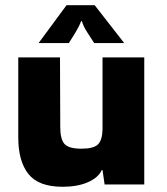

<svg xmlns="http://www.w3.org/2000/svg" viewBox="-20 -716 640 736"><path d="M220 0Q128 0 89 -49Q50 -98 50 -189V-496H210L211 -228Q211 -183 227 -164.5Q243 -146 292 -146Q339 -146 355.5 -162.5Q372 -179 373 -219V-496H533V-9H381L373 -64H370Q357 -35 317 -17.5Q277 0 220 0ZM456 -551H341Q330 -568 314.5 -592Q299 -616 294 -635H291Q284 -616 269.5 -592Q255 -568 244 -551H128L235 -696H343Z"/></svg>

Font: Bakbak One
Style: Regular
Weight: 400
Designer: Saumya Kishore and Sanchit Sawaria
Foundry: A Good Feeling
Version: Version 1.003; ttfautohint (v1.8.3)